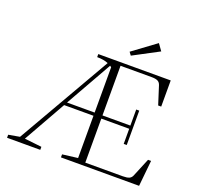

<svg xmlns="http://www.w3.org/2000/svg" viewBox="-144 -1005 1188 1159"><g transform="rotate(20 450.0 -425.5)"><path d="M550.3 -721.2 535.6 -741.2 684.1 -850.6 714.4 -808.1ZM18.1 0V-19.5L89.8 -32.2L434.6 -631.3Q405.3 -643.6 362.8 -643.6V-663.1H828.1V-495.1H808.6L771.5 -611.3Q766.1 -628.9 752.9 -635.7Q739.7 -642.6 711.4 -642.6H513.2V-323.7H692.4V-426.8H711.9V-206.1H692.4V-303.2H513.2V-20.5H754.4Q781.7 -20.5 794.9 -26.6Q808.1 -32.7 814.5 -47.9L863.3 -166H882.8L866.2 0H364.3V-19.5L462.9 -31.7V-303.2H274.4L121.1 -31.7L231.4 -19.5V0ZM462.9 -614.7Q457 -619.6 454.1 -621.6L285.6 -323.7H462.9Z"/></g></svg>

Font: Elstob ExtraLight
Style: Regular
Weight: 200
Designer: Peter S. Baker
Version: Version 1.015